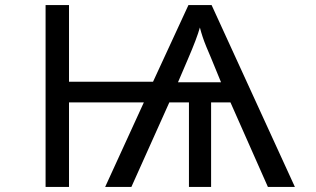

<svg xmlns="http://www.w3.org/2000/svg" viewBox="-20 -734 1240 754"><path d="M159 -714H251V-413H581L720 -714H811L1138 0H1032L885 -332H809V0H722V-332H645L496 0H393L545 -332H251V0H159ZM848 -411 809 -506Q806 -512 790 -551Q774 -590 765 -626Q753 -583 718 -502L679 -411Z"/></svg>

Font: Noto Sans Mono UI
Style: Regular
Weight: 400
Monospace: yes
Designer: Monotype Design team
Foundry: Monotype Imaging Inc.
Version: Version 1.000